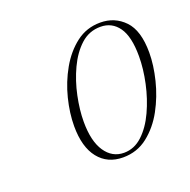

<svg xmlns="http://www.w3.org/2000/svg" viewBox="-73 -792 471 475"><g transform="rotate(-20 162.5 -554.5)"><path d="M176 -388Q135 -388 111.5 -417.5Q88 -447 88 -502Q88 -536 97.5 -574Q107 -612 126 -645.5Q145 -679 172.5 -700Q200 -721 236 -721Q274 -721 299.5 -694.5Q325 -668 325 -610Q325 -577 315.5 -538.5Q306 -500 287.5 -466Q269 -432 241 -410Q213 -388 176 -388ZM182 -398Q209 -398 230.5 -418Q252 -438 267 -470.5Q282 -503 290 -540Q298 -577 298 -610Q298 -662 280.5 -686.5Q263 -711 233 -711Q203 -711 181 -691Q159 -671 144 -639Q129 -607 121.5 -571Q114 -535 114 -504Q114 -453 132.5 -425.5Q151 -398 182 -398Z"/></g></svg>

Font: Noto Serif Display ExtraCondensed Thin
Style: Italic
Weight: 100
Width: 2
Italic angle: -12°
Designer: Monotype Design Team
Foundry: Monotype Imaging Inc.
Version: Version 2.009